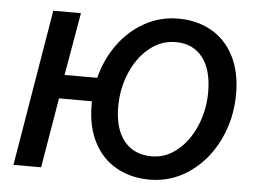

<svg xmlns="http://www.w3.org/2000/svg" viewBox="-52 -798 1162 878"><g transform="rotate(5 529.0 -359.5)"><path d="M159 -718H286L236 -430H386Q408 -517 458 -585.5Q508 -654 579 -693Q650 -732 732 -732Q817 -732 883.5 -695Q950 -658 987.5 -585.5Q1025 -513 1025 -412Q1025 -297 977.5 -199.5Q930 -102 847.5 -44.5Q765 13 665 13Q579 13 512.5 -24Q446 -61 408.5 -133Q371 -205 371 -306V-321H220L166 0H39ZM897 -409Q897 -512 853 -568Q809 -624 730 -624Q663 -624 609 -580Q555 -536 524 -463Q493 -390 493 -308Q493 -205 538.5 -149.5Q584 -94 665 -94Q730 -94 783 -138Q836 -182 866.5 -254.5Q897 -327 897 -409Z"/></g></svg>

Font: Nebula Sans Semibold
Style: Regular
Weight: 600
Italic angle: -9°
Designer: Paul D. Hunt for Adobe (as Source Sans)
Foundry: Nebula Entertainment & Broadcasting LLC
Version: Version 1.010